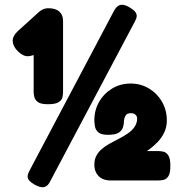

<svg xmlns="http://www.w3.org/2000/svg" viewBox="-20 -759 788 816"><path d="M129 27Q112 17 104.5 8.5Q97 0 97.5 -10Q98 -20 105 -33L464 -712Q472 -727 481.5 -733.5Q491 -740 503 -738.5Q515 -737 530 -728Q546 -719 553.5 -710Q561 -701 561 -691.5Q561 -682 554 -669L192 14Q186 26 177 32Q168 38 156.5 36.5Q145 35 129 27ZM184 -316Q154 -316 141.5 -325Q129 -334 126 -346.5Q123 -359 123 -368V-525Q116 -523 110 -521.5Q104 -520 97 -520Q87 -520 76 -526Q65 -532 56 -541Q35 -562 34 -584Q33 -606 57 -628L141 -704Q151 -714 162 -719Q173 -724 186 -724Q216 -724 232 -710Q248 -696 248 -670V-368Q248 -358 245.5 -346Q243 -334 229.5 -325Q216 -316 184 -316ZM450 8Q429 8 413.5 0Q398 -8 389.5 -23.5Q381 -39 381 -59Q381 -81 389.5 -97Q398 -113 412.5 -125.5Q427 -138 445 -148Q465 -159 485.5 -169.5Q506 -180 523.5 -192Q541 -204 552 -220Q563 -236 563 -257Q563 -258 561.5 -263Q560 -268 554 -273Q548 -278 536 -278Q522 -278 516 -270.5Q510 -263 508.5 -255.5Q507 -248 507 -247Q507 -233 503 -219Q499 -205 485 -195.5Q471 -186 439 -186Q410 -186 398 -196.5Q386 -207 383.5 -222Q381 -237 381 -248Q381 -291 401.5 -326.5Q422 -362 457 -383Q492 -404 535 -404Q578 -404 613 -383Q648 -362 668.5 -326.5Q689 -291 689 -247Q689 -219 678 -196Q667 -173 650 -155.5Q633 -138 617 -126Q601 -114 590 -107L591 -117H651Q662 -117 674 -114.5Q686 -112 695 -99Q704 -86 704 -54Q704 -23 695.5 -10Q687 3 675 5.5Q663 8 651 8Z"/></svg>

Font: Fredoka
Style: Bold
Weight: 700
Designer: Ben Nathan
Foundry: Milena B. Brandão, Ben Nathan
Version: Version 2.001